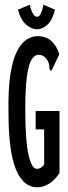

<svg xmlns="http://www.w3.org/2000/svg" viewBox="-20 -783 290 813"><path d="M138 10Q78 10 47 -67Q16 -144 16 -304Q14 -404 24 -468Q34 -532 52.5 -567Q71 -602 93.5 -616Q116 -630 139 -630Q175 -630 198 -609Q221 -588 231 -553L202 -492L197 -483L191 -487Q189 -495 188.5 -505Q188 -515 180 -529Q165 -551 144 -551Q126 -551 113.5 -530.5Q101 -510 94 -459.5Q87 -409 87 -319Q87 -189 100.5 -128.5Q114 -68 136 -68Q155 -68 167 -87V-235H131V-313H232V-50Q210 -18 186 -4Q162 10 138 10ZM164 -763 213 -742Q202 -698 181 -678.5Q160 -659 137 -659Q114 -659 91 -678.5Q68 -698 56 -742L106 -763Q118 -712 137 -712Q147 -712 153.5 -727Q160 -742 164 -763Z"/></svg>

Font: Inconsolata UltraCondensed Bold
Style: Regular
Weight: 700
Width: 1
Monospace: yes
Designer: Raph Levien, Cyreal, Brenton Simpson
Foundry: Raph Levien, Cyreal, Google
Version: Version 3.001; ttfautohint (v1.8.2.53-6de2)